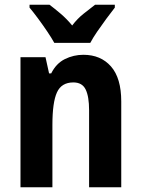

<svg xmlns="http://www.w3.org/2000/svg" viewBox="-20 -786 593 806"><path d="M330 -556Q403 -556 446 -507Q489 -458 489 -360V0H354V-323Q354 -381 339.5 -410.5Q325 -440 288 -440Q238 -440 219 -398Q200 -356 200 -262V0H66V-546H171L186 -478H195Q216 -520 252.5 -538Q289 -556 330 -556ZM208 -606Q197 -626 178.5 -653.5Q160 -681 140 -708Q120 -735 104 -754V-766H188Q208 -751 234 -729Q260 -707 283 -679Q305 -708 331 -728.5Q357 -749 379 -766H462V-754Q447 -735 427 -708Q407 -681 388.5 -654Q370 -627 359 -606Z"/></svg>

Font: Noto Sans Gurmukhi UI Condensed
Style: Bold
Weight: 700
Width: 3
Designer: Jelle Bosma - Monotype Design Team
Foundry: Monotype Imaging Inc.
Version: Version 2.004; ttfautohint (v1.8.4.7-5d5b)